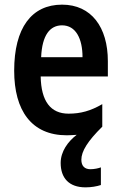

<svg xmlns="http://www.w3.org/2000/svg" viewBox="-20 -572 521 826"><path d="M330 115C330 79 357 35 420 -27V-124C370 -95 327 -83 275 -83C198 -83 157 -136 155 -243H444V-309C444 -455 373 -552 247 -552C116 -552 41 -452 41 -268C41 -96 116 10 267 10C282 10 296 9 310 8C272 37 241 80 241 129C241 193 276 234 348 234C372 234 396 230 414 224V148C404 152 385 156 369 156C345 156 330 143 330 115ZM247 -463C306 -463 335 -406 335 -326H157C161 -421 195 -463 247 -463Z"/></svg>

Font: Noto Sans Tamil Condensed SemiBold
Style: Regular
Weight: 600
Width: 3
Designer: Jelle Bosma - Monotype Design Team
Foundry: Monotype Imaging Inc.
Version: Version 2.004